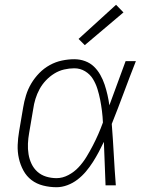

<svg xmlns="http://www.w3.org/2000/svg" viewBox="-20 -776 640 804"><path d="M217 8Q188 8 160.5 1Q133 -6 112 -22Q91 -38 78 -62Q65 -86 59 -113Q53 -140 54 -168.5Q55 -197 60 -226L77 -326Q81 -351 89 -377Q97 -403 111 -426.5Q125 -450 144.5 -470Q164 -490 188.5 -503.5Q213 -517 239.5 -522.5Q266 -528 291 -528Q315 -528 336.5 -520Q358 -512 373.5 -497Q389 -482 400 -462.5Q411 -443 418 -422Q425 -401 430 -379Q435 -357 438 -335Q455 -381 472 -427.5Q489 -474 506 -520H549Q523 -454 498.5 -388Q474 -322 448 -257Q453 -193 456.5 -128.5Q460 -64 465 0H422Q420 -46 418.5 -91.5Q417 -137 415 -182Q405 -161 393.5 -139.5Q382 -118 369 -97.5Q356 -77 340 -58Q324 -39 304.5 -24Q285 -9 262 -0.5Q239 8 217 8ZM217 -30Q242 -30 266.5 -43Q291 -56 309.5 -76Q328 -96 342 -119Q356 -142 368.5 -166Q381 -190 391.5 -214Q402 -238 411 -263Q410 -287 407 -311Q404 -335 399.5 -358Q395 -381 388 -403.5Q381 -426 369 -445.5Q357 -465 336.5 -477.5Q316 -490 291 -490Q270 -490 248.5 -485Q227 -480 207.5 -468Q188 -456 172 -439Q156 -422 145.5 -402.5Q135 -383 128.5 -362Q122 -341 119 -319L102 -219Q98 -197 97 -174.5Q96 -152 99.5 -130.5Q103 -109 112 -90Q121 -71 136.5 -57Q152 -43 173 -36.5Q194 -30 217 -30ZM335 -587 309 -613 466 -756 497 -724Z"/></svg>

Font: Iosevka SS04 XLt Ex Obl
Style: Regular
Weight: 200
Width: 7
Italic angle: -9°
Monospace: yes
Designer: Belleve Invis
Foundry: Belleve Invis
Version: Version 19.0.0; ttfautohint (v1.8.4)